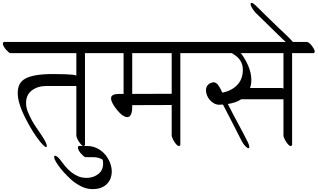

<svg xmlns="http://www.w3.org/2000/svg" viewBox="-49 -978 2205 1333"><path d="M152 -111Q141 -131 127.5 -157.5Q114 -184 102 -213Q90 -242 82 -272.5Q74 -303 74 -331Q74 -366 86 -391Q98 -416 126.5 -432Q155 -448 203 -456Q251 -464 323 -464Q375 -464 405.5 -462.5Q436 -461 452 -459.5Q468 -458 473.5 -456Q479 -454 481 -453V-609H22Q16 -611 7.5 -618.5Q-1 -626 -9 -635.5Q-17 -645 -23 -655.5Q-29 -666 -29 -675Q-29 -683 -23 -687H644Q651 -686 660.5 -678.5Q670 -671 678 -660.5Q686 -650 692 -639Q698 -628 698 -620Q698 -611 689 -609H541V29Q537 36 531 36Q524 36 515.5 27Q507 18 499.5 6.5Q492 -5 487 -16.5Q482 -28 481 -33V-381H274Q213 -381 172.5 -350.5Q132 -320 132 -263Q132 -231 145 -200Q158 -169 173 -141Q185 -119 202.5 -93.5Q220 -68 236.5 -43.5Q253 -19 264.5 2Q276 23 276 36Q276 43 271 43Q265 43 253.5 32Q242 21 229 5Q216 -11 203 -29.5Q190 -48 180 -64Z M630 54Q675 78 701 123Q727 168 727 214Q727 236 719.5 257.5Q712 279 696 296.5Q680 314 654.5 324.5Q629 335 594 335Q556 335 521.5 319Q487 303 458 280Q440 265 417 242Q394 219 374 194.5Q354 170 340.5 147.5Q327 125 327 112Q327 103 334 103Q339 104 347.5 109.5Q356 115 367 129Q384 152 403 175Q422 198 444 216Q466 234 492.5 245.5Q519 257 552 257Q598 257 632.5 231Q667 205 667 158Q667 146 664 131Q637 114 604.5 113.5Q572 113 543 113Q537 111 528.5 103.5Q520 96 512 86.5Q504 77 498 66.5Q492 56 492 47Q492 39 498 35Q531 35 564.5 36Q598 37 630 54Z M802 -177Q794 -182 780.5 -196Q767 -210 754 -227Q741 -244 731.5 -262.5Q722 -281 722 -295Q722 -307 729 -313.5Q736 -320 746.5 -322.5Q757 -325 768.5 -325.5Q780 -326 788 -326H809V-609H690Q684 -611 675.5 -618.5Q667 -626 659 -635.5Q651 -645 645 -655.5Q639 -666 639 -675Q639 -683 645 -687H1307Q1314 -686 1323.5 -678.5Q1333 -671 1341 -660.5Q1349 -650 1355 -639Q1361 -628 1361 -620Q1361 -611 1352 -609H1202Q1203 -607 1203 -603V-265V29Q1199 36 1193 36Q1186 36 1177.5 27Q1169 18 1161.5 6.5Q1154 -5 1149 -16.5Q1144 -28 1143 -33V-249Q1074 -249 1006 -248.5Q938 -248 869 -248V-237Q869 -228 868 -215.5Q867 -203 863.5 -192Q860 -181 853.5 -173Q847 -165 835 -165Q826 -165 817.5 -168.5Q809 -172 802 -177ZM869 -326Q938 -326 1006 -326.5Q1074 -327 1143 -327V-609H868Q869 -606 869 -602ZM783 -228V-229Q782 -229 782 -230Q782 -228 783 -228Z M1472 -251Q1454 -251 1437.5 -260Q1421 -269 1408.5 -283Q1396 -297 1388.5 -315Q1381 -333 1381 -351Q1381 -372 1393.5 -387.5Q1406 -403 1435 -407Q1454 -404 1465.5 -387.5Q1477 -371 1485 -355L1494 -335Q1556 -346 1596.5 -386.5Q1637 -427 1637 -494Q1637 -565 1568 -604L1562 -609H1350Q1344 -611 1335.5 -618.5Q1327 -626 1319 -635.5Q1311 -645 1305 -655.5Q1299 -666 1299 -675Q1299 -683 1305 -687H2082Q2089 -686 2098.5 -678.5Q2108 -671 2116 -660.5Q2124 -650 2130 -639Q2136 -628 2136 -620Q2136 -611 2127 -609H1978Q1979 -607 1979 -603V29Q1975 36 1969 36Q1962 36 1953.5 27Q1945 18 1937.5 6.5Q1930 -5 1925 -16.5Q1920 -28 1919 -33V-289H1626Q1605 -275 1581.5 -267.5Q1558 -260 1533 -256Q1567 -188 1603 -122Q1639 -56 1673 12Q1682 32 1682 41Q1682 51 1675 51Q1669 51 1656.5 39Q1644 27 1631 5Q1599 -60 1565.5 -123.5Q1532 -187 1499 -252Q1492 -252 1485.5 -251.5Q1479 -251 1472 -251ZM1909 -367 1919 -363V-609H1623Q1653 -571 1674.5 -521Q1696 -471 1696 -422Q1696 -394 1687 -367Z M2014 -617Q2003 -617 1985 -637Q1963 -662 1938 -684Q1913 -706 1890 -729L1724 -891Q1713 -904 1702 -921Q1691 -938 1691 -950Q1691 -958 1698 -958Q1706 -958 1722 -944Q1764 -902 1805 -862.5Q1846 -823 1888 -782Q1907 -764 1930 -742.5Q1953 -721 1973 -699.5Q1993 -678 2007 -659Q2021 -640 2021 -626Q2021 -617 2014 -617Z"/></svg>

Font: Asar
Style: Regular
Weight: 400
Designer: Eben Sorkin
Foundry: Eben Sorkin, Pria Ravichandran
Version: Version 1.003; ttfautohint (v1.3) -l 8 -r 50 -G 0 -x 0 -H 45